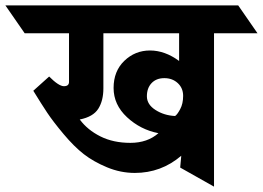

<svg xmlns="http://www.w3.org/2000/svg" viewBox="-112 -695 979 715"><path d="M71 -410Q107 -374 126 -374Q145 -374 145 -390V-571H-20L-92 -675H775L847 -571H685V0L559 -71L563 -115Q488 -51 390 -51Q337 -51 286.5 -72Q236 -93 200 -121Q164 -149 125 -195.5Q86 -242 64 -275Q42 -308 12 -357ZM273 -366Q273 -320 254 -290Q235 -260 185 -250Q214 -211 262 -187Q310 -163 373.5 -163Q437 -163 478 -199Q411 -212 361 -258.5Q311 -305 311 -367.5Q311 -430 351 -468.5Q391 -507 446.5 -507Q502 -507 555 -468V-571H273ZM540 -263Q548 -268 559 -288.5Q570 -309 570 -338Q570 -367 550 -385.5Q530 -404 500 -404Q470 -404 452.5 -385.5Q435 -367 435 -336.5Q435 -306 467 -285.5Q499 -265 540 -263Z"/></svg>

Font: Halant
Style: Bold
Weight: 700
Designer: Hitesh Malaviya (Devanagari), Satya Rajpurohit (Latin)
Foundry: Indian Type Foundry
Version: Version 1.101;PS 1.0;hotconv 1.0.78;makeotf.lib2.5.61930; tt